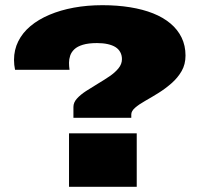

<svg xmlns="http://www.w3.org/2000/svg" viewBox="-20 -720 783 740"><path d="M263 -266V-308Q263 -325 276.5 -340Q290 -355 311.5 -369Q333 -383 356.5 -397Q380 -411 401.5 -425.5Q423 -440 436.5 -456.5Q450 -473 450 -492Q450 -507 443.5 -519Q437 -531 425 -538.5Q413 -546 395 -550Q377 -554 354 -554Q321 -554 299.5 -547.5Q278 -541 266.5 -530Q255 -519 250.5 -505.5Q246 -492 246 -478Q246 -471 246.5 -464.5Q247 -458 248 -451H38Q36 -461 35 -470Q34 -479 34 -489Q34 -528 50.5 -561Q67 -594 97.5 -619.5Q128 -645 170.5 -663Q213 -681 264.5 -690.5Q316 -700 375 -700Q432 -700 481.5 -692Q531 -684 570 -668.5Q609 -653 637 -629.5Q665 -606 680 -575Q695 -544 695 -506Q695 -472 680 -446Q665 -420 641 -399Q617 -378 590.5 -361.5Q564 -345 540 -331.5Q516 -318 501 -305Q486 -292 486 -279V-266ZM246 0V-206H507V0Z"/></svg>

Font: Archivo Expanded Black
Style: Regular
Weight: 900
Width: 7
Designer: Hector Gatti
Foundry: Omnibus-Type
Version: Version 2.001